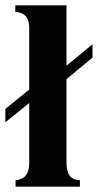

<svg xmlns="http://www.w3.org/2000/svg" viewBox="-42 -696 365 716"><path d="M303 -481V-531L206 -451V-676H15V-652C50 -649 67 -631 67 -591V-362L-22 -290V-240L67 -312V-89C67 -47 50 -27 16 -24V0H256V-24C223 -25 206 -44 206 -89V-401Z"/></svg>

Font: STIXGeneral
Style: Bold
Weight: 700
Designer: MicroPress Inc., with final additions and corrections provided by Coen Hoffman, Elsevier (retired)
Version: Version 1.1.0